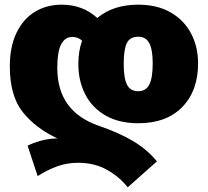

<svg xmlns="http://www.w3.org/2000/svg" viewBox="-20 -574 889 821"><path d="M315 -300Q315 -356 331 -400Q314 -416 289 -416Q258 -416 241.5 -384.5Q225 -353 225 -283Q225 -97 403 -36Q490 -6 549.5 29.5Q609 65 651 116L526 227Q492 183 438 152.5Q384 122 314 122Q268 122 226.5 136.5Q185 151 141 179L98 49Q121 37 155.5 27.5Q190 18 226 18Q133 -25 77.5 -94.5Q22 -164 22 -290Q22 -375 51 -434.5Q80 -494 130 -524Q180 -554 244 -554Q334 -554 396 -497Q464 -554 571 -554Q652 -554 709.5 -521Q767 -488 797 -431Q827 -374 827 -303Q827 -186 759.5 -116.5Q692 -47 571 -47Q489 -47 431.5 -80Q374 -113 344.5 -170.5Q315 -228 315 -300ZM509 -301Q509 -240 523 -212Q537 -184 571 -184Q604 -184 618.5 -212.5Q633 -241 633 -303Q633 -361 618.5 -389Q604 -417 571 -417Q536 -417 522.5 -390Q509 -363 509 -301Z"/></svg>

Font: FiraGO Heavy
Style: Regular
Weight: 900
Designer: bBox Type
Foundry: bBox Type GmbH
Version: Version 1.001